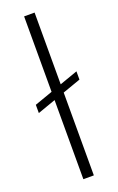

<svg xmlns="http://www.w3.org/2000/svg" viewBox="-144 -769 497 809"><g transform="rotate(-20 104.5 -365.0)"><path d="M0 -326V-363L209 -437V-400ZM81 0V-730H128V0Z"/></g></svg>

Font: MuseoModerno Thin ExtraLight
Style: Regular
Weight: 250
Version: Version 1.002